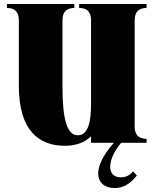

<svg xmlns="http://www.w3.org/2000/svg" viewBox="-20 -720 784 968"><path d="M719 -680V-700H379V-680C404 -679 439 -674 439 -616V-197C439 -109 426 -38 372 -38C319 -38 295 -116 295 -280V-616C295 -674 330 -679 355 -680V-700H15V-680C40 -679 75 -674 75 -616V-286C75 -59 179 15 307 15C361 15 407 -1 439 -33V0H554C430 140 468 228 558 228C616 228 648 191 670 165L651 144C633 165 614 174 589 174C515 174 520 83 591 0H719V-20C694 -21 659 -26 659 -84V-616C659 -674 694 -679 719 -680Z"/></svg>

Font: Sprat Condensed Black
Style: Regular
Weight: 900
Designer: Ethan Nakache
Foundry: Collletttivo
Version: Version 2.000;Glyphs 3.2 (3217)